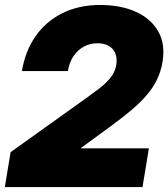

<svg xmlns="http://www.w3.org/2000/svg" viewBox="-24 -759 683 779"><path d="M-4.4 0 19 -141.6 329.1 -363.3Q353 -380.4 378.4 -399.7Q403.8 -418.9 423.3 -442.6Q442.9 -466.3 447.8 -495.6Q452.1 -522.9 443.8 -542.7Q435.5 -562.5 417 -573Q398.4 -583.5 371.1 -583.5Q342.3 -583.5 317.1 -570.3Q292 -557.1 274.7 -532Q257.3 -506.8 251.5 -470.7H64.9Q78.6 -553.2 121.1 -613.3Q163.6 -673.3 230.2 -706.1Q296.9 -738.8 381.8 -738.8Q466.8 -738.8 527.8 -710.9Q588.9 -683.1 618.2 -631.3Q647.5 -579.6 635.3 -507.3Q628.9 -469.2 613.3 -436.8Q597.7 -404.3 572 -374Q546.4 -343.8 510 -313Q473.6 -282.2 426.3 -247.6L305.2 -159.2L304.7 -157.2H580.1L554.2 0Z"/></svg>

Font: Inter 28pt Black
Style: Italic
Weight: 900
Italic angle: -9.3988°
Designer: Rasmus Andersson
Foundry: rsms
Version: Version 4.001;git-66647c0bb